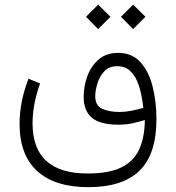

<svg xmlns="http://www.w3.org/2000/svg" viewBox="-20 -564 742 809"><path d="M489.7 -493.2 541 -544.4 592.8 -493.2 541 -441.4ZM342.3 -493.2 393.6 -544.4 445.3 -493.2 393.6 -441.4ZM148.9 -212.4Q117.2 -124 117.2 -44.4Q117.2 167 349.1 167Q439.9 167 492.2 140.9Q544.4 114.7 566.9 64.5Q589.4 14.2 590.3 -58.1Q563.5 -50.3 537.4 -44.4Q511.2 -38.6 479 -38.6Q401.9 -38.6 367.2 -67.9Q332.5 -97.2 332.5 -155.8Q332.5 -201.7 348.4 -244.1Q364.3 -286.6 396.5 -314Q428.7 -341.3 477.5 -341.3Q536.1 -341.3 571.5 -302.2Q606.9 -263.2 623 -199.5Q639.2 -135.7 639.2 -61.5Q639.2 85.4 568.1 155Q497.1 224.6 352.1 224.6Q210.9 224.6 136.7 156.7Q62.5 88.9 62.5 -42Q62.5 -135.3 100.1 -232.4ZM584 -109.4Q581.1 -134.8 575.2 -165Q569.3 -195.3 557.6 -222.7Q545.9 -250 525.6 -267.6Q505.4 -285.2 474.1 -285.2Q439 -285.2 418.7 -262.7Q398.4 -240.2 389.9 -210.4Q381.3 -180.7 381.3 -159.2Q381.3 -119.1 410.4 -105.7Q439.5 -92.3 481.9 -92.3Q507.8 -92.3 533.9 -97.4Q560.1 -102.5 584 -109.4Z"/></svg>

Font: Vazir Thin FD-WOL-UI
Style: Thin-FD-WOL-UI
Weight: 100
Designer: Saber Rastikerdar
Foundry: Saber Rastikerdar
Version: Version 30.1.0